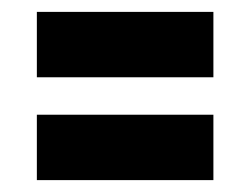

<svg xmlns="http://www.w3.org/2000/svg" viewBox="-20 -466 421 323"><path d="M42 -336V-446H339V-336ZM42 -163V-273H339V-163Z"/></svg>

Font: Bricolage Grotesque 12pt Condensed Bricolage Grotesque 10pt Condensed Regular
Style: Bold
Weight: 700
Width: 3
Designer: Mathieu Triay
Foundry: Atelier Triay
Version: Version 1.001; ttfautohint (v1.8.4.7-5d5b);gftools[0.9.33.de